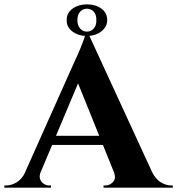

<svg xmlns="http://www.w3.org/2000/svg" viewBox="-48 -861 813 881"><path d="M354 -714 680 -6H501L293 -521ZM139 -73Q131 -53 136 -39Q141 -25 153 -17.5Q165 -10 177 -10H186V0H-28V-10Q-28 -10 -23.5 -10Q-19 -10 -19 -10Q4 -10 28.5 -24.5Q53 -39 69 -73ZM354 -714 358 -592 110 -3H37L296 -583Q299 -589 306.5 -605.5Q314 -622 322.5 -643Q331 -664 338 -683.5Q345 -703 345 -714ZM459 -238V-196H165V-238ZM474 -73H649Q666 -39 690 -24.5Q714 -10 737 -10Q737 -10 741 -10Q745 -10 745 -10V0H427V-10H436Q456 -10 471 -26.5Q486 -43 474 -73ZM351 -841Q390 -841 417 -821.5Q444 -802 444 -769Q444 -738 417 -717Q390 -696 351 -696Q312 -696 284.5 -716.5Q257 -737 258 -768Q257 -801 284.5 -821Q312 -841 351 -841ZM351 -821Q332 -821 319.5 -807Q307 -793 307 -768Q307 -745 319.5 -730.5Q332 -716 351 -716Q370 -716 382.5 -730.5Q395 -745 394 -768Q395 -793 382.5 -807Q370 -821 351 -821Z"/></svg>

Font: Cinzel
Style: Bold
Weight: 700
Designer: Natanael Gama
Version: Version 2.000